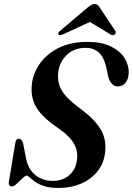

<svg xmlns="http://www.w3.org/2000/svg" viewBox="-20 -920 658 951"><path d="M270.5 11Q227 11 198.8 1.8Q170.5 -7.5 153.5 -19.8Q136.5 -32 127 -41.2Q117.5 -50.5 112.5 -50.5Q105.5 -50.5 91.5 -37Q77.5 -23.5 63 -10Q48.5 3.5 40 3.5Q21.5 3.5 23.5 -17.5L55.5 -209.5Q58 -233 74 -233Q86.5 -233 94 -211.5L107.5 -144Q117 -84.5 153.8 -54.2Q190.5 -24 241 -24Q290.5 -24 322.2 -51.5Q354 -79 360.5 -123.5Q368.5 -168 347 -207.2Q325.5 -246.5 262.5 -289.5Q189.5 -339 160.2 -387.8Q131 -436.5 137.5 -500Q143 -556 177 -604.5Q211 -653 270.8 -682.8Q330.5 -712.5 413.5 -712.5Q483.5 -712.5 529.2 -690Q575 -667.5 597 -632Q619 -596.5 617.5 -557Q616 -528 601.8 -510Q587.5 -492 563.5 -492Q529 -492 516 -541.5L506.5 -585.5Q495 -637 469.2 -660Q443.5 -683 404.5 -683Q346.5 -683 310 -647.2Q273.5 -611.5 268.5 -561.5Q262.5 -512.5 285.2 -473.2Q308 -434 368.5 -389Q425.5 -347.5 456 -311Q486.5 -274.5 496 -238.8Q505.5 -203 500.5 -164Q494.5 -111 463.2 -71.8Q432 -32.5 382 -10.8Q332 11 270.5 11ZM293.5 -750.5Q277 -742.5 270.5 -748.5Q264 -756 277.5 -767L413 -882Q423.5 -890.5 431.2 -895.2Q439 -900 448.5 -900Q458.5 -900 463.5 -895.2Q468.5 -890.5 474.5 -882L551 -767Q554.5 -761.5 552.8 -756.2Q551 -751 547 -748.5Q537.5 -742 525.5 -750.5L425.5 -811.5Z"/></svg>

Font: Fraunces 72pt S000 SemiBold
Style: Italic
Weight: 600
Italic angle: -16°
Version: Version 1.000; ttfautohint (v1.8.3)